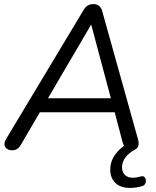

<svg xmlns="http://www.w3.org/2000/svg" viewBox="-20 -732 769 944"><path d="M620 192Q572 192 547 167Q522 142 522 103Q522 66 540.5 36.5Q559 7 590 -15Q586 -22 583 -32L544 -180H176L82 -19Q67 7 40 7Q17 7 6.5 -8.5Q-4 -24 9 -47L391 -683Q408 -712 439 -712Q472 -712 482 -679L658 -49Q664 -28 660 -15Q656 -2 644 3Q580 39 580 91Q580 114 594 128Q608 142 633 142Q650 142 670 136Q686 131 692.5 141Q699 151 696.5 164Q694 177 682 182Q668 187 651 189.5Q634 192 620 192ZM427 -609 216 -249H525L429 -609Z"/></svg>

Font: Nunito
Style: Italic
Weight: 400
Italic angle: -9°
Designer: Vernon Adams
Foundry: Vernon Adams
Version: Version 3.601; ttfautohint (v1.8.2.53-6de2)